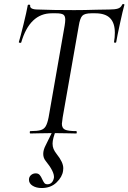

<svg xmlns="http://www.w3.org/2000/svg" viewBox="-20 -673 647 968"><path d="M133 -12Q168 -12 185 -17Q202 -22 210.5 -36.5Q219 -51 225 -81L306 -544Q309 -562 309 -574Q309 -593 299 -599.5Q289 -606 262 -606H241Q130 -606 87 -459Q87 -457 82 -457Q79 -457 76.5 -458.5Q74 -460 75 -461Q83 -487 98.5 -550Q114 -613 120 -647Q121 -650 127 -649.5Q133 -649 132 -646Q129 -625 171 -625Q245 -622 354 -622Q405 -622 467 -624L530 -625Q560 -625 575 -630Q590 -635 596 -650Q598 -653 603 -652.5Q608 -652 607 -648Q599 -620 584.5 -553Q570 -486 566 -461Q565 -457 559.5 -457.5Q554 -458 555 -462Q559 -485 559 -508Q559 -557 535 -581.5Q511 -606 460 -606H441Q407 -606 395 -593.5Q383 -581 377 -542L296 -81Q292 -55 292 -49Q292 -27 307.5 -19.5Q323 -12 365 -12Q367 -12 367 -6Q367 0 365 0Q335 0 318 -1L248 -2L181 -1Q164 0 133 0Q130 0 130 -6Q130 -12 133 -12ZM126 233Q126 219 136 210Q146 201 160 201Q173 201 180 209Q187 217 193 231Q199 244 204 250Q209 256 219 256Q232 256 240.5 247.5Q249 239 252 223Q255 193 210 138Q198 123 198 103Q198 83 210 60L250 -21H264Q245 26 245 51Q245 66 250 78Q255 90 266 104Q299 145 299 175Q299 184 298 188Q294 219 265 247Q236 275 190 275Q163 275 144.5 263.5Q126 252 126 233Z"/></svg>

Font: Cormorant Garamond Medium
Style: Italic
Weight: 500
Italic angle: -10°
Designer: Christian Thalmann (Catharsis Fonts)
Foundry: Catharsis Fonts
Version: Version 4.000